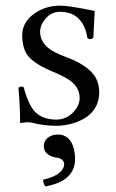

<svg xmlns="http://www.w3.org/2000/svg" viewBox="-20 -439 414 685"><path d="M186 41Q230.5 41 243.7 92.3Q247.6 108.9 248 127Q248 197.8 165.5 220.7Q153.8 224.1 142.1 226.1Q134.3 217.3 133.8 202.1Q192.9 189 206.5 158.7Q208.5 153.3 209 148.9Q209 127.4 183.1 123.5Q180.2 123 178.2 123Q137.7 113.8 136.2 84Q136.2 54.7 166.5 43.9Q176.3 41 186 41ZM45.9 -126Q56.2 -134.3 64.9 -127Q81.5 -63 106.9 -38.1Q133.8 -12.7 180.2 -12.2Q218.8 -12.2 246.1 -43.5Q263.7 -64.5 264.2 -88.9Q264.2 -130.4 223.1 -156.2Q201.2 -169.9 164.1 -185.1Q91.8 -215.8 72.8 -250Q59.6 -274.9 59.1 -312Q59.1 -366.7 115.7 -398.9Q151.9 -418.9 193.8 -418.9Q225.1 -418.9 305.7 -402.3Q313 -400.9 317.9 -399.9Q317.4 -387.2 315.9 -361.3Q313.5 -323.7 313 -304.2Q301.8 -294.9 292 -303.2Q276.9 -396.5 193.8 -397Q159.7 -397 136.2 -364.7Q123 -345.7 123 -326.2Q123 -279.8 176.3 -252.4Q192.4 -244.1 222.2 -232.9Q311.5 -198.7 328.6 -145.5Q333.5 -128.9 334 -110.8Q334 -30.8 246.6 -1Q213.9 9.8 182.1 9.8Q135.3 9.8 95.2 -1Q87.4 -2.9 76.2 -2.9Q66.4 -2.4 51.8 0Q51.8 -56.2 45.9 -126Z"/></svg>

Font: Linux Libertine Display O
Style: Regular
Weight: 400
Designer: Philipp H. Poll
Foundry: Philipp H. Poll
Version: Version 5.0.9